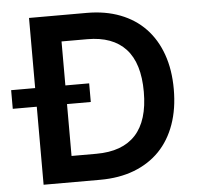

<svg xmlns="http://www.w3.org/2000/svg" viewBox="-85 -780 861 834"><g transform="rotate(-5 345.5 -363.5)"><path d="M71.7 0V-340.2H-33V-421.5H71.7V-727.3H323.2Q404.5 -727.3 468.9 -702.4Q533.4 -677.6 578.3 -630.7Q623.2 -583.8 647.2 -516.5Q671.2 -449.2 671.2 -364.3Q671.2 -279.1 647.2 -211.5Q623.2 -143.8 577.8 -96.9Q532.3 -50.1 466.8 -25Q401.3 0 318.2 0ZM311.8 -114Q425.4 -114 483 -176.5Q540.5 -239 540.5 -364.3Q540.5 -489.3 483.5 -551.3Q426.5 -613.3 315.7 -613.3H203.5V-421.5H307.2V-340.2H203.5V-114Z"/></g></svg>

Font: Interop SemBd
Style: Regular
Weight: 600
Designer: Rasmus Andersson, Google, Jang Haemin
Foundry: jhaemin
Version: Version 1.008